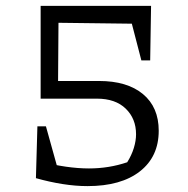

<svg xmlns="http://www.w3.org/2000/svg" viewBox="-20 -623 639 652"><path d="M277 9Q237 9 192.5 2Q148 -5 102 -18L115 -75Q162 -63 203.5 -57Q245 -51 282 -51Q350 -51 412 -72Q427 -96 434.5 -120.5Q442 -145 442 -167Q442 -220 407 -254Q372 -288 309 -288H118L148 -348H316Q412 -348 465.5 -303.5Q519 -259 519 -179Q519 -91 455 -41Q391 9 277 9ZM185 -18H102L107 -194H136ZM118 -288V-603H179L177 -318ZM472 -542 148 -546 118 -603H472ZM460 -418 412 -603H493L490 -418Z"/></svg>

Font: Piazzolla Thin
Style: Regular
Weight: 400
Version: Version 2.001